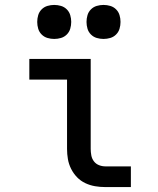

<svg xmlns="http://www.w3.org/2000/svg" viewBox="-20 -759 640 779"><path d="M407 0Q386 0 365.5 -3.5Q345 -7 326 -16Q307 -25 292.5 -40Q278 -55 268.5 -74Q259 -93 255.5 -113.5Q252 -134 252 -155V-436H99V-520H348V-155Q348 -142 350.5 -128.5Q353 -115 361 -104.5Q369 -94 381.5 -89Q394 -84 407 -84H511V0ZM400 -601Q386 -601 372.5 -605Q359 -609 349 -619Q339 -629 335 -642.5Q331 -656 331 -670Q331 -684 335 -697.5Q339 -711 349 -721Q359 -731 372.5 -735Q386 -739 400 -739Q414 -739 427.5 -735Q441 -731 451 -721Q461 -711 465 -697.5Q469 -684 469 -670Q469 -656 465 -642.5Q461 -629 451 -619Q441 -609 427.5 -605Q414 -601 400 -601ZM200 -601Q186 -601 172.5 -605Q159 -609 149 -619Q139 -629 135 -642.5Q131 -656 131 -670Q131 -684 135 -697.5Q139 -711 149 -721Q159 -731 172.5 -735Q186 -739 200 -739Q214 -739 227.5 -735Q241 -731 251 -721Q261 -711 265 -697.5Q269 -684 269 -670Q269 -656 265 -642.5Q261 -629 251 -619Q241 -609 227.5 -605Q214 -601 200 -601Z"/></svg>

Font: Iosevka Custom Medium Extended
Style: Regular
Weight: 500
Width: 7
Monospace: yes
Designer: Belleve Invis
Foundry: Belleve Invis
Version: Version 11.2.4; ttfautohint (v1.8.4)